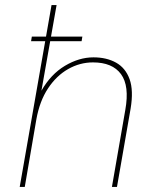

<svg xmlns="http://www.w3.org/2000/svg" viewBox="-20 -740 588 760"><path d="M103 -577 106 -595H306L303 -577ZM58 0 184 -720H204L144 -381Q181 -446 237 -479.5Q293 -513 350 -513Q402 -513 439.5 -492Q477 -471 493 -426.5Q509 -382 497 -310L443 0H423L476 -305Q493 -400 459 -446.5Q425 -493 348 -493Q296 -493 249.5 -466.5Q203 -440 170 -390Q137 -340 124 -268L78 0Z"/></svg>

Font: DM Sans 18pt Thin
Style: Italic
Weight: 250
Italic angle: -10°
Designer: Colophon Foundry, Jonny Pinhorn
Foundry: Colophon Foundry
Version: Version 4.004;gftools[0.9.30]